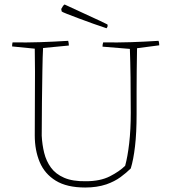

<svg xmlns="http://www.w3.org/2000/svg" viewBox="-20 -829 758 856"><path d="M360 7Q278 7 228.5 -23.5Q179 -54 157 -106.5Q135 -159 135 -225Q135 -296 135.5 -370.5Q136 -445 136 -508.5Q136 -572 135 -612L34 -622Q34 -633 36 -640Q99 -639 159 -641Q219 -643 284 -647Q287 -636 287 -626L172 -615Q170 -579 169 -514.5Q168 -450 167 -373.5Q166 -297 166 -224Q168 -184 177 -147.5Q186 -111 207 -82Q228 -53 266 -36.5Q304 -20 363 -21Q427 -21 470 -43Q513 -65 538 -90Q549 -130 556 -190.5Q563 -251 563 -326Q563 -412 562 -484.5Q561 -557 559 -611L437 -621Q437 -631 440 -640Q505 -639 564.5 -641Q624 -643 687 -647Q690 -638 690 -627L591 -614Q590 -557 589.5 -512.5Q589 -468 589 -423.5Q589 -379 589 -320Q589 -237 582 -177Q575 -117 563 -78Q544 -59 517.5 -39.5Q491 -20 454 -7Q412 7 360 7ZM455 -703Q430 -711 396.5 -723Q363 -735 331 -747Q299 -759 277.5 -767.5Q256 -776 255 -778L253 -789Q261 -805 268 -809L283 -802L426 -736L459 -720L460 -713Q459 -708 455 -703Z"/></svg>

Font: Labrada ExtraLight
Style: Regular
Weight: 200
Designer: Mercedes Jáuregui
Foundry: Omnibus-Type Team
Version: Version 1.000; ttfautohint (v1.8.4.7-5d5b)